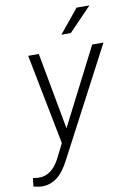

<svg xmlns="http://www.w3.org/2000/svg" viewBox="-146 -812 739 1089"><g transform="rotate(-10 223.5 -267.5)"><path d="M0 0ZM199.2 -85.9 425.3 -528.3H490.2L168 85Q132.3 156.2 92.5 186Q52.7 215.8 3.9 214.8Q-14.6 213.9 -43 207L-37.1 159.2L-7.8 162.6Q74.2 166 121.6 65.9L158.7 -7.8L56.6 -528.3H117.7ZM374.5 -750 448.2 -749.5 317.4 -613.8 262.7 -613.3Z"/></g></svg>

Font: Roboto Light
Style: Italic
Weight: 300
Italic angle: -12°
Designer: Google
Version: Version 2.134; 2016; ttfautohint (v1.6)